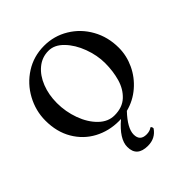

<svg xmlns="http://www.w3.org/2000/svg" viewBox="-250 -830 1245 1245"><g transform="rotate(-45 372.0 -208.0)"><path d="M445.3 2.4Q367.7 84.5 367.7 142.1Q367.7 201.2 427.7 201.2Q458 201.2 478 186Q487.8 189 487.8 205.1Q450.7 259.8 381.8 259.8Q281.7 259.8 281.7 169.9Q281.7 97.2 381.3 12.7Q375 13.2 361.8 13.2Q270.5 13.2 194.1 -27.6Q117.7 -68.4 72.3 -145.5Q26.9 -222.7 26.9 -326.2Q26.9 -416 70.6 -496.8Q114.3 -577.6 191.4 -626.7Q268.6 -675.8 363.8 -675.8Q455.1 -675.8 531.7 -629.6Q608.4 -583.5 653.3 -503.2Q698.2 -422.9 698.2 -324.2Q698.2 -251.5 666.5 -183.6Q634.8 -115.7 577.1 -66.2Q519.5 -16.6 445.3 2.4ZM369.1 -33.2Q440.9 -33.2 484.6 -74Q528.3 -114.7 546.6 -178.5Q564.9 -242.2 564.9 -316.9Q564.9 -387.7 537.4 -461.9Q509.8 -536.1 462.6 -584.7Q415.5 -633.3 360.8 -632.8Q301.8 -632.8 256.1 -595Q210.4 -557.1 185.3 -493.4Q160.2 -429.7 160.2 -354Q160.2 -274.9 187.3 -200.4Q214.4 -126 262.5 -79.3Q310.5 -32.7 369.1 -33.2Z"/></g></svg>

Font: JuniusX
Style: Bold
Weight: 700
Designer: Peter S. Baker
Foundry: Briery Creek Software
Version: Version 1.004